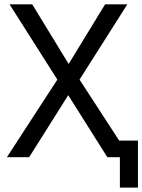

<svg xmlns="http://www.w3.org/2000/svg" viewBox="-20 -731 662 893"><path d="M479 -77.1V0H537.6V141.6H621.6V-77.1ZM12.2 0H115.7L321.8 -327.1H328.6L572.3 -710.9H468.8L274.9 -393.6H268.1ZM24.4 -710.9 268.1 -327.1H272.9L479 0H584.5L328.6 -393.6H323.7L129.9 -710.9Z"/></svg>

Font: Roboto Flex
Style: Regular
Weight: 400
Designer: Berlow after Robertson
Foundry: Google
Version: Version 3.200;gftools[0.9.32]